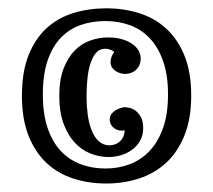

<svg xmlns="http://www.w3.org/2000/svg" viewBox="-20 -573 507 457"><path d="M32.2 -345.2Q32.2 -402.3 48.1 -441.9Q64 -481.4 91.1 -506.1Q118.2 -530.8 154.8 -542Q191.4 -553.2 232.9 -553.2Q274.9 -553.2 311.8 -541.5Q348.6 -529.8 376 -504.6Q403.3 -479.5 419.2 -440.2Q435.1 -400.9 435.1 -345.2Q435.1 -290.5 419.2 -251Q403.3 -211.4 376 -186Q348.6 -160.6 311.8 -148.4Q274.9 -136.2 232.9 -136.2Q191.4 -136.2 154.8 -147.9Q118.2 -159.7 91.1 -184.8Q64 -210 48.1 -249.5Q32.2 -289.1 32.2 -345.2ZM82 -348.1Q82 -301.3 93.5 -267.8Q105 -234.4 125.2 -213.1Q145.5 -191.9 172.6 -181.9Q199.7 -171.9 231 -171.9Q261.7 -171.9 288.8 -182.1Q315.9 -192.4 336.2 -213.9Q356.4 -235.4 368.2 -268.6Q379.9 -301.8 379.9 -348.1Q379.9 -394.5 368.2 -427.7Q356.4 -460.9 336.2 -482.2Q315.9 -503.4 288.8 -513.2Q261.7 -522.9 231 -522.9Q199.7 -522.9 172.6 -513.7Q145.5 -504.4 125.2 -483.6Q105 -462.9 93.5 -429.4Q82 -396 82 -348.1ZM320.8 -268.1Q320.8 -250 313 -237.1Q305.2 -224.1 293 -215.6Q280.8 -207 266.4 -203.1Q252 -199.2 238.8 -199.2Q216.8 -199.2 195.6 -207.5Q174.3 -215.8 158 -233.4Q141.6 -251 131.3 -278.6Q121.1 -306.2 121.1 -345.2Q121.1 -383.8 131.6 -410.4Q142.1 -437 158.4 -453.4Q174.8 -469.7 195.6 -476.8Q216.3 -483.9 236.8 -483.9Q257.3 -483.9 272 -479.2Q286.6 -474.6 296.1 -467.5Q305.7 -460.4 310.3 -451.7Q314.9 -442.9 314.9 -434.1Q314.9 -417.5 304.2 -407.2Q293.5 -397 277.8 -397Q272 -397 265.9 -398.9Q259.8 -400.9 254.6 -404.3Q249.5 -407.7 246.3 -412.8Q243.2 -418 243.2 -424.8Q243.2 -428.2 244.1 -432.6Q245.6 -440.9 252 -449.2Q249 -452.1 245.4 -453.6Q241.7 -455.1 238.3 -456.1Q234.4 -457 231 -457Q217.3 -457 208.7 -447.3Q200.2 -437.5 195.1 -421.4Q189.9 -405.3 188 -384.8Q186 -364.3 186 -342.8Q186 -321.3 188.7 -300.8Q191.4 -280.3 197.8 -263.7Q204.1 -247.1 214.8 -237.1Q225.6 -227.1 241.2 -227.1Q250.5 -227.5 258.3 -231.4Q265.1 -234.9 270.5 -242.2Q275.9 -249.5 276.9 -263.2Q274.4 -262.2 272.5 -262.2Q270.5 -262.2 269 -262.2Q258.3 -262.2 249.8 -269.5Q241.2 -276.9 241.2 -288.1Q241.2 -296.9 245.8 -302.5Q250.5 -308.1 256.8 -311.5Q263.2 -314.9 268.8 -316.4Q274.4 -317.9 276.9 -317.9Q279.8 -317.9 286.9 -316.7Q293.9 -315.4 301.5 -310.3Q309.1 -305.2 314.9 -295.2Q320.8 -285.2 320.8 -268.1Z"/></svg>

Font: Rum Raisin
Style: Regular
Weight: 400
Designer: Astigmatic (AOETI)
Foundry: Astigmatic (AOETI)
Version: Version 1.000